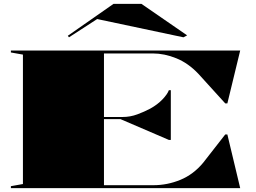

<svg xmlns="http://www.w3.org/2000/svg" viewBox="-20 -968 1319 988"><path d="M36 0V-10L98 -21V-687L36 -698V-708H1216L1150 -436H1139L1001 -588Q949 -643 887.5 -668Q826 -693 766 -693H515V-366H611Q650 -366 686.5 -379.5Q723 -393 753 -409Q791 -430 816.5 -457Q842 -484 849 -504H859V-248H849L600 -355H515V-15H769Q841 -15 908 -42.5Q975 -70 1025 -130L1139 -276H1150L1216 0ZM335 -776 329 -784 564 -948H708L943 -786L924 -776L480 -870Z"/></svg>

Font: Kalnia Expanded SemiBold
Style: Regular
Weight: 600
Width: 7
Designer: Frida Medrano
Foundry: Frida Medrano
Version: Version 1.105